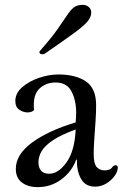

<svg xmlns="http://www.w3.org/2000/svg" viewBox="-20 -756 511 789"><path d="M375 -324Q375 -294 372.5 -256.5Q370 -219 367.5 -183.5Q365 -148 365 -123Q365 -84 377 -70Q389 -56 409 -56Q432 -56 439.5 -66.5Q447 -77 454 -77Q464 -77 464 -67Q464 -51 450.5 -32.5Q437 -14 416 -1.5Q395 11 371 11Q331 11 313 -21Q295 -53 296 -100H293Q276 -52 233 -19.5Q190 13 135 13Q95 13 70 -6Q45 -25 45 -62Q45 -121 111.5 -170Q178 -219 291 -253Q292 -266 292.5 -276.5Q293 -287 293 -293Q293 -343 274 -380Q255 -417 208 -417Q172 -417 145.5 -395Q119 -373 119 -326Q119 -321 119 -315.5Q119 -310 120 -304Q116 -299 108.5 -296.5Q101 -294 93 -294Q76 -294 59.5 -305Q43 -316 43 -341Q43 -373 71 -397.5Q99 -422 140 -436Q181 -450 220 -450Q291 -450 333 -421.5Q375 -393 375 -324ZM182 -42Q220 -42 253.5 -89Q287 -136 291 -224Q231 -202 198 -180Q165 -158 151.5 -135.5Q138 -113 138 -89Q138 -68 148.5 -55Q159 -42 182 -42ZM165 -536Q161 -533 155 -533Q142 -533 142 -542Q142 -545 146 -549Q191 -600 216 -635.5Q241 -671 255.5 -693Q270 -715 283.5 -725.5Q297 -736 320 -736Q335 -736 345 -727Q355 -718 355 -704Q355 -686 339 -667Q323 -648 281.5 -618Q240 -588 165 -536Z"/></svg>

Font: Sedan
Style: Regular
Weight: 400
Designer: Sebastian Salazar
Foundry: Sebastian Salazar
Version: Version 1.100; ttfautohint (v1.8.4.7-5d5b)